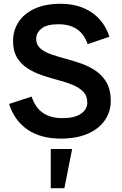

<svg xmlns="http://www.w3.org/2000/svg" viewBox="-20 -721 642 1014"><path d="M301 11Q195 11 125.5 -36.5Q56 -84 28 -172L147 -211Q166 -153 206.5 -125Q247 -97 310 -97Q373 -97 407 -120Q441 -143 441 -179Q441 -215 420 -236.5Q399 -258 364 -272.5Q329 -287 287 -298Q245 -309 203.5 -323Q162 -337 127 -359Q92 -381 70.5 -416Q49 -451 49 -505Q49 -561 78.5 -605.5Q108 -650 164 -675.5Q220 -701 300 -701Q397 -701 464 -655.5Q531 -610 558 -527L443 -488Q424 -542 385.5 -567.5Q347 -593 289 -593Q227 -593 199 -570Q171 -547 171 -516Q171 -485 192.5 -466Q214 -447 249 -434.5Q284 -422 326 -411Q368 -400 410 -385Q452 -370 487 -346Q522 -322 543.5 -284Q565 -246 565 -188Q565 -131 533.5 -85.5Q502 -40 443 -14.5Q384 11 301 11ZM248 273V66H361L320 273Z"/></svg>

Font: Radio Canada Big Medium
Style: Regular
Weight: 500
Designer: Étienne Aubert Bonn
Foundry: Coppers and Brasses
Version: Version 1.001